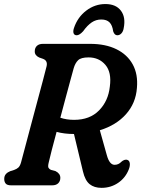

<svg xmlns="http://www.w3.org/2000/svg" viewBox="-20 -917 699 950"><path d="M617.5 -79.5Q601 -37 564.5 -12.2Q528 12.5 482.5 12.5Q446 12.5 423.5 -5.8Q401 -24 390.5 -68.5L346 -254Q298.5 -254 260 -264.5Q246.5 -215 236.2 -174.8Q226 -134.5 221.5 -115Q216 -93.5 220 -86.8Q224 -80 232 -76.5L254.5 -70.5Q278.5 -58.5 278.5 -37Q278.5 -20.5 268 -10.2Q257.5 0 238 0H35Q15 0 7.8 -9.2Q0.5 -18.5 1 -32.5Q1 -46.5 9.2 -55.8Q17.5 -65 30.5 -70L49.5 -76Q62.5 -80.5 70.8 -88Q79 -95.5 84 -113Q91 -139 103.8 -187.2Q116.5 -235.5 132.2 -294.2Q148 -353 163.5 -411.2Q179 -469.5 191.8 -516.8Q204.5 -564 210.5 -589Q217 -617 192.5 -626L174 -632.5Q151.5 -643 152 -663Q152 -680 162.5 -690Q173 -700 192.5 -700H426Q502 -700 556 -673.5Q610 -647 636.8 -598.2Q663.5 -549.5 657.5 -482Q652 -406.5 603.5 -352Q555 -297.5 474 -272.5L508.5 -149.5Q521.5 -101.5 547 -101.5Q566.5 -101.5 580.5 -116.5Q587 -122.5 595.2 -125.5Q603.5 -128.5 611 -125.5Q620.5 -122 622.2 -109.2Q624 -96.5 617.5 -79.5ZM344.5 -579Q339.5 -561.5 329.2 -523.2Q319 -485 305.5 -435.5Q292 -386 278.5 -334.5Q309 -324 346.5 -324Q424.5 -324 470.2 -370.8Q516 -417.5 523.5 -489Q533 -559 501.5 -596Q470 -633 418 -633Q381 -633 366.5 -619Q352 -605 344.5 -579ZM481 -820.5Q455 -820.5 433.8 -806.2Q412.5 -792 391 -762Q373 -742.5 359.5 -742.5Q348 -742.5 344.2 -752.2Q340.5 -762 346 -778.5Q364 -832 406.8 -864.5Q449.5 -897 501.5 -897Q553.5 -897 578.2 -864.2Q603 -831.5 592 -777.5Q589.5 -761.5 580.8 -752Q572 -742.5 560.5 -742.5Q546.5 -742.5 540 -762Q536 -792 522 -806.2Q508 -820.5 481 -820.5Z"/></svg>

Font: Fraunces 144pt S100 SemiBold
Style: Italic
Weight: 600
Italic angle: -16°
Version: Version 1.000; ttfautohint (v1.8.3)